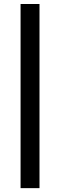

<svg xmlns="http://www.w3.org/2000/svg" viewBox="-20 -745 307 980"><path d="M181.6 -724.6V215.3H85V-724.6Z"/></svg>

Font: Arimo Medium
Style: Regular
Weight: 500
Designer: Steve Matteson
Foundry: Monotype Imaging Inc.
Version: Version 1.33